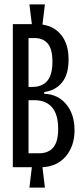

<svg xmlns="http://www.w3.org/2000/svg" viewBox="-20 -762 373 868"><path d="M38 -6V-653H124L113 -742H183L172 -651Q228 -642 259 -601Q290 -560 290 -493Q290 -424 259.5 -388Q229 -352 180 -346V-338Q242 -336 279.5 -290.5Q317 -245 317 -173Q317 -103 278.5 -56.5Q240 -10 172 -6L183 86H113L124 -6ZM109 -369H126Q170 -369 193.5 -396Q217 -423 217 -484Q217 -540 196 -565Q175 -590 136 -590H109ZM109 -69H157Q198 -69 220.5 -95Q243 -121 243 -179Q243 -245 215 -277Q187 -309 136 -309H109Z"/></svg>

Font: Bricolage Grotesque 48pt Condensed Light
Style: Regular
Weight: 300
Width: 3
Designer: Mathieu Triay
Foundry: Atelier Triay
Version: Version 1.000; ttfautohint (v1.8.4.7-5d5b);gftools[0.9.32]